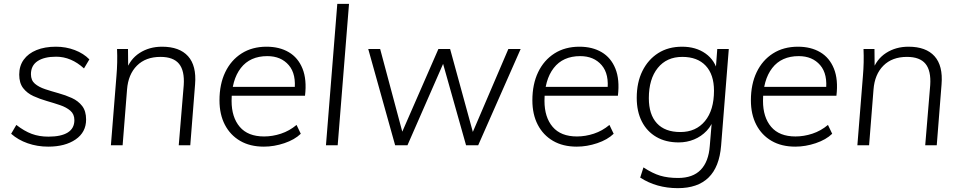

<svg xmlns="http://www.w3.org/2000/svg" viewBox="-20 -756 4995 999"><path d="M231 7Q174 7 124 -10.5Q74 -28 38 -60L65 -106Q106 -74 145 -59.5Q184 -45 232 -45Q298 -45 332.5 -66.5Q367 -88 367 -131Q367 -162 346 -180Q325 -198 292.5 -209Q260 -220 223.5 -230.5Q187 -241 154 -256Q121 -271 100.5 -297.5Q80 -324 80 -368Q80 -413 103.5 -445.5Q127 -478 170 -495.5Q213 -513 271 -513Q323 -513 369 -495.5Q415 -478 445 -447L417 -400Q350 -461 272 -461Q210 -461 175.5 -438Q141 -415 141 -370Q141 -338 161.5 -320.5Q182 -303 215 -292Q248 -281 284.5 -271Q321 -261 354 -246Q387 -231 407.5 -204.5Q428 -178 428 -134Q428 -68 373.5 -30.5Q319 7 231 7Z M557 0 586 -362Q592 -431 589 -501H646L647 -396L635 -386Q656 -448 706.5 -480.5Q757 -513 823 -513Q914 -513 958.5 -463.5Q1003 -414 995 -317L970 0H910L936 -313Q941 -388 911.5 -424Q882 -460 815 -460Q738 -460 692.5 -414.5Q647 -369 641 -290L618 0Z M1545 -60Q1513 -29 1459.5 -11Q1406 7 1353 7Q1281 7 1229.5 -23Q1178 -53 1150 -107Q1122 -161 1122 -234Q1122 -318 1152 -380.5Q1182 -443 1237 -478Q1292 -513 1367 -513Q1434 -513 1482.5 -484.5Q1531 -456 1554 -399Q1577 -342 1567 -258H1176L1178 -304H1536L1512 -281Q1523 -370 1482.5 -417Q1442 -464 1371 -464Q1281 -464 1233 -402Q1185 -340 1185 -231Q1185 -146 1227.5 -96Q1270 -46 1354 -46Q1398 -46 1442 -60.5Q1486 -75 1523 -106Z M1676 0 1735 -736H1796L1737 0Z M2036 0 1896 -501H1958L2083 -34H2057L2261 -501H2322L2450 -34H2425L2625 -501H2689L2468 0H2405L2271 -475H2308L2100 0Z M3173 -60Q3141 -29 3087.5 -11Q3034 7 2981 7Q2909 7 2857.5 -23Q2806 -53 2778 -107Q2750 -161 2750 -234Q2750 -318 2780 -380.5Q2810 -443 2865 -478Q2920 -513 2995 -513Q3062 -513 3110.5 -484.5Q3159 -456 3182 -399Q3205 -342 3195 -258H2804L2806 -304H3164L3140 -281Q3151 -370 3110.5 -417Q3070 -464 2999 -464Q2909 -464 2861 -402Q2813 -340 2813 -231Q2813 -146 2855.5 -96Q2898 -46 2982 -46Q3026 -46 3070 -60.5Q3114 -75 3151 -106Z M3328 115Q3375 146 3415 158Q3455 170 3508 170Q3585 170 3626 127.5Q3667 85 3673 4L3685 -139L3697 -147Q3685 -105 3657 -75.5Q3629 -46 3591.5 -30.5Q3554 -15 3511 -15Q3444 -15 3395 -43.5Q3346 -72 3319.5 -124Q3293 -176 3293 -247Q3293 -327 3322.5 -386.5Q3352 -446 3404.5 -479.5Q3457 -513 3529 -513Q3601 -513 3651 -477.5Q3701 -442 3716 -377L3704 -393L3712 -501H3772L3732 2Q3723 113 3666.5 168Q3610 223 3507 223Q3396 223 3311 168ZM3520 -69Q3601 -69 3648 -126Q3695 -183 3695 -284Q3695 -368 3652 -414Q3609 -460 3530 -460Q3449 -460 3402.5 -402.5Q3356 -345 3356 -245Q3356 -160 3398 -114.5Q3440 -69 3520 -69Z M4310 -60Q4278 -29 4224.5 -11Q4171 7 4118 7Q4046 7 3994.5 -23Q3943 -53 3915 -107Q3887 -161 3887 -234Q3887 -318 3917 -380.5Q3947 -443 4002 -478Q4057 -513 4132 -513Q4199 -513 4247.5 -484.5Q4296 -456 4319 -399Q4342 -342 4332 -258H3941L3943 -304H4301L4277 -281Q4288 -370 4247.5 -417Q4207 -464 4136 -464Q4046 -464 3998 -402Q3950 -340 3950 -231Q3950 -146 3992.5 -96Q4035 -46 4119 -46Q4163 -46 4207 -60.5Q4251 -75 4288 -106Z M4441 0 4470 -362Q4476 -431 4473 -501H4530L4531 -396L4519 -386Q4540 -448 4590.5 -480.5Q4641 -513 4707 -513Q4798 -513 4842.5 -463.5Q4887 -414 4879 -317L4854 0H4794L4820 -313Q4825 -388 4795.5 -424Q4766 -460 4699 -460Q4622 -460 4576.5 -414.5Q4531 -369 4525 -290L4502 0Z"/></svg>

Font: Muli Light
Style: Italic
Weight: 300
Italic angle: -4.541°
Designer: Vernon Adams
Foundry: Vernon Adams
Version: Version 2.100; ttfautohint (v1.8.1.43-b0c9)